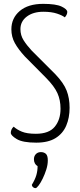

<svg xmlns="http://www.w3.org/2000/svg" viewBox="-20 -730 414 996"><path d="M168 10Q98 10 67 -8.5Q36 -27 36 -41Q36 -49 39.5 -57.5Q43 -66 51 -73Q67 -58 93.5 -47Q120 -36 166 -36Q234 -36 264 -72.5Q294 -109 294 -166Q294 -211 278 -246.5Q262 -282 220 -325L109 -437Q75 -474 57 -506.5Q39 -539 39 -578Q39 -636 82.5 -673Q126 -710 204 -710Q270 -710 299.5 -696Q329 -682 329 -668Q329 -661 325.5 -653.5Q322 -646 316 -640Q304 -650 275.5 -659.5Q247 -669 205 -669Q152 -669 119 -644Q86 -619 86 -579Q86 -547 102.5 -521Q119 -495 144 -468L267 -345Q310 -300 325.5 -260.5Q341 -221 341 -171Q341 -119 323.5 -78Q306 -37 268 -13.5Q230 10 168 10ZM164 246Q158 246 152 241.5Q146 237 145 229Q162 201 168.5 178.5Q175 156 175 132Q166 127 161 117.5Q156 108 156 96Q156 80 166 69.5Q176 59 192 59Q208 59 218 68Q228 77 228 102Q228 125 220 150Q212 175 201.5 196.5Q191 218 180.5 232Q170 246 164 246Z"/></svg>

Font: Yanone Kaffeesatz Light
Style: Regular
Weight: 300
Designer: Yanone (Cyrillic: Daniel Pouzeot, Huerta Tipografica, and Cyreal)
Foundry: Yanone
Version: Version 2.003